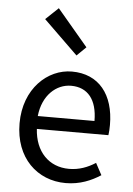

<svg xmlns="http://www.w3.org/2000/svg" viewBox="-55 -823 607 877"><g transform="rotate(5 248.0 -384.5)"><path d="M279 12C345 12 397 -11 439 -38L410 -92C374 -69 335 -54 289 -54C196 -54 133 -120 127 -223H455C457 -235 458 -253 458 -270C458 -409 388 -498 264 -498C153 -498 46 -401 46 -242C46 -83 149 12 279 12ZM126 -282C136 -378 198 -433 266 -433C342 -433 386 -380 386 -282ZM278 -573 320 -614 179 -781 121 -726Z"/></g></svg>

Font: Giro Sans Regular
Style: Regular
Weight: 400
Designer: Paul D. Hunt
Foundry: Adobe Systems Incorporated
Version: Version 1.000;PS 1.0;hotconv 1.0.88;makeotf.lib2.5.647800